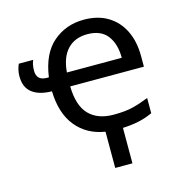

<svg xmlns="http://www.w3.org/2000/svg" viewBox="-108 -643 880 926"><g transform="rotate(-15 332.5 -180.0)"><path d="M354 4Q264 -10 211 -75Q158 -140 155 -251Q91 -252 56.5 -279Q22 -306 22 -361Q22 -379 26 -395Q30 -411 35 -421H107Q103 -414 100 -400Q97 -386 97 -369Q97 -320 148 -320H158Q174 -435 238.5 -490Q303 -545 392 -545Q462 -545 511.5 -515Q561 -485 587.5 -431Q614 -377 614 -304V-251H246Q248 -154 291.5 -109.5Q335 -65 414 -65Q472 -65 510 -74.5Q548 -84 590 -101V-25Q555 -9 519.5 -1.5Q484 6 440 8V185H354ZM390 -473Q328 -473 291 -434Q254 -395 248 -320H522Q522 -389 490 -431Q458 -473 390 -473Z"/></g></svg>

Font: Noto Sans IKEA
Style: Regular
Weight: 400
Designer: Monotype Design Team
Foundry: Monotype Imaging Inc.
Version: Version 2.001